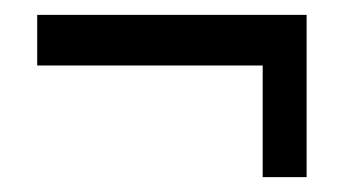

<svg xmlns="http://www.w3.org/2000/svg" viewBox="-20 -415 472 258"><path d="M392 -395V-177H333V-327H30V-395Z"/></svg>

Font: Teko Light
Style: Regular
Weight: 300
Designer: Manushi Parikh, Jonny Pinhorn
Foundry: Indian Type Foundry
Version: Version 1.105;PS 1.0;hotconv 1.0.78;makeotf.lib2.5.61930; tt